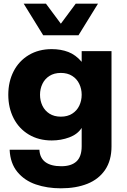

<svg xmlns="http://www.w3.org/2000/svg" viewBox="-20 -751 687 1040"><path d="M32.2 60.1H193.4Q195.8 105 226.1 127.2Q256.3 149.4 312 149.4Q366.2 149.4 394.3 123.3Q422.4 97.2 422.4 41V-58.1Q399.9 -23.4 355.2 -6.8Q310.5 9.8 260.3 9.8Q189.5 9.8 136 -22.2Q82.5 -54.2 53.7 -110.6Q24.9 -167 24.9 -237.8Q24.9 -308.6 53.7 -364.7Q82.5 -420.9 136 -452.9Q189.5 -484.9 260.3 -484.9Q309.6 -484.9 349.9 -469.5Q390.1 -454.1 422.4 -416V-474.1H584V42Q584 117.7 549.6 168.7Q515.1 219.7 453.6 244.4Q392.1 269 309.6 269Q235.4 269 174.1 248Q112.8 227.1 74.2 180.4Q35.6 133.8 32.2 60.1ZM309.6 -119.1Q345.7 -119.1 371.1 -135.3Q396.5 -151.4 409.4 -178.5Q422.4 -205.6 422.4 -237.8Q422.4 -269.5 409.4 -296.6Q396.5 -323.7 371.1 -339.8Q345.7 -356 309.6 -356Q273.4 -356 248 -339.8Q222.7 -323.7 209.7 -296.6Q196.8 -269.5 196.8 -237.8Q196.8 -205.6 209.7 -178.5Q222.7 -151.4 248 -135.3Q273.4 -119.1 309.6 -119.1ZM108.4 -731H229L309.6 -622.6L390.1 -731H510.7L405.3 -560.1H213.9Z"/></svg>

Font: Glacial Indifference
Style: Bold
Weight: 700
Designer: Alfredo Marco Pradil
Foundry: Alfredo Marco Pradil
Version: Version 1.312